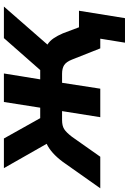

<svg xmlns="http://www.w3.org/2000/svg" viewBox="94 -694 677 1010"><g transform="rotate(-90 433.0 -188.5)"><path d="M-52 0 87 -197Q133 -259 182 -282L54 -507H210L317 -316H372L402 -507H552L521 -316H570L738 -507H904L704 -278Q723 -266 737 -245.5Q751 -225 763 -197L795 -112H882L843 130H714L735 0H684L625 -149Q613 -179 596 -190Q579 -201 550 -201H503L472 0H322L354 -201H307Q277 -201 259.5 -190Q242 -179 219 -149L114 0Z"/></g></svg>

Font: Winston
Style: Bold Italic
Weight: 700
Italic angle: -9°
Designer: Original fonts by Vernon Adams / Changes by Cristiano Sobral
Foundry: Original fonts by Vernon Adams / Changes by Cristiano Sobral
Version: Version 2.503;July 17, 2020;FontCreator 13.0.0.2655 64-bit